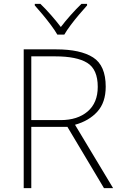

<svg xmlns="http://www.w3.org/2000/svg" viewBox="-20 -1034 626 988"><path d="M269 -780Q394 -780 459 -738.5Q524 -697 524 -588Q524 -507 481 -459.5Q438 -412 366 -392L562 -66H515L327 -381H141V-66H102V-780ZM264 -744H141V-416H292Q379 -416 431 -460.5Q483 -505 483 -587Q483 -677 429 -710.5Q375 -744 264 -744ZM275 -856Q263 -877 242.5 -904.5Q222 -932 199.5 -959Q177 -986 159 -1006V-1014H188Q215 -988 243 -956Q271 -924 293 -895Q315 -924 343.5 -956Q372 -988 399 -1014H428V-1006Q410 -986 387 -959Q364 -932 343.5 -904.5Q323 -877 311 -856Z"/></svg>

Font: Noto Sans Malayalam UI ExtraLight
Style: Regular
Weight: 200
Designer: Jelle Bosma - Monotype Design Team
Foundry: Monotype Imaging Inc.
Version: Version 2.104; ttfautohint (v1.8.4.7-5d5b)